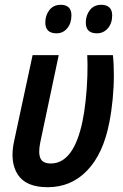

<svg xmlns="http://www.w3.org/2000/svg" viewBox="-20 -772 515 801"><path d="M179 9Q88 9 54 -44Q20 -97 39 -184L116 -542H225L148 -178Q139 -134 148.5 -112Q158 -90 192 -90Q287 -90 324 -265Q332 -303 337.5 -354Q343 -405 344.5 -455Q346 -505 344 -542H451Q455 -507 455 -458Q455 -409 450 -357.5Q445 -306 436 -261Q411 -131 344 -61Q277 9 179 9ZM384 -633Q338 -633 338 -678Q338 -708 355 -730Q372 -752 403 -752Q424 -752 436 -741Q448 -730 448 -708Q448 -675 430 -654Q412 -633 384 -633ZM216 -633Q169 -633 169 -678Q169 -708 186 -730Q203 -752 234 -752Q255 -752 266.5 -741Q278 -730 278 -708Q278 -675 260.5 -654Q243 -633 216 -633Z"/></svg>

Font: Noto Sans Condensed SemiBold
Style: Italic
Weight: 600
Width: 3
Italic angle: -12°
Designer: Monotype Design Team
Foundry: Monotype Imaging Inc.
Version: Version 2.013; ttfautohint (v1.8.4.7-5d5b)